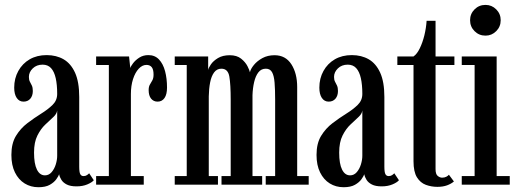

<svg xmlns="http://www.w3.org/2000/svg" viewBox="-20 -754 2114 784"><path d="M137 10.5Q105.5 10.5 80.5 -5Q55.5 -20.5 41 -50Q26.5 -79.5 26.5 -121.5Q26.5 -168.5 45.2 -199.2Q64 -230 92 -251.2Q120 -272.5 147.8 -289.8Q175.5 -307 194.5 -325.5Q213.5 -344 213.5 -370.5Q213.5 -408 207.5 -434.8Q201.5 -461.5 188.5 -475.8Q175.5 -490 154 -490Q129.5 -490 113.8 -474.8Q98 -459.5 98 -440Q98 -428 102 -420.5Q106 -413 110 -404.8Q114 -396.5 114 -382.5Q114 -363 103.8 -351Q93.5 -339 76 -339Q58.5 -339 48.2 -354.2Q38 -369.5 38 -396Q38 -434 54.8 -464.2Q71.5 -494.5 101.2 -511.8Q131 -529 170.5 -529Q210 -529 239.8 -511.8Q269.5 -494.5 286.5 -457Q303.5 -419.5 303.5 -358V-73.5Q303.5 -50.5 307.8 -42.8Q312 -35 321 -35Q329.5 -35 335.2 -39Q341 -43 344 -46.5L363 -18Q355.5 -9 336.5 -1Q317.5 7 292.5 7Q267.5 7 252.8 -0.5Q238 -8 230.8 -19.5Q223.5 -31 221.5 -42.5Q219 -35 210 -22.2Q201 -9.5 183.5 0.5Q166 10.5 137 10.5ZM163.5 -38Q179.5 -38 190.8 -51Q202 -64 207.8 -82.8Q213.5 -101.5 213.5 -118V-303Q212 -289 197.5 -275.8Q183 -262.5 164.8 -245.2Q146.5 -228 132.8 -200.8Q119 -173.5 119 -131Q119 -85 130.8 -61.5Q142.5 -38 163.5 -38Z M372.5 0V-35H424.5V-488.5H372.5V-523.5H507L512 -476Q513.5 -482.5 523 -495.2Q532.5 -508 548.5 -518.5Q564.5 -529 586 -529Q612.5 -529 629.2 -511.2Q646 -493.5 654 -463.5Q662 -433.5 662 -396.5Q662 -368.5 651.8 -353.8Q641.5 -339 623.5 -339Q607 -339 597 -351.2Q587 -363.5 587 -386Q587 -400 592 -408.5Q597 -417 602 -425.8Q607 -434.5 607 -449.5Q607 -470.5 599.5 -479.8Q592 -489 578 -489Q561 -489 546.5 -473.5Q532 -458 523.2 -431Q514.5 -404 514.5 -370V-35H567V0Z M693.5 0V-35H742.5V-488.5H693.5V-523.5H830V-468Q831 -476 841 -490.8Q851 -505.5 870.2 -517Q889.5 -528.5 918 -528.5Q947 -528.5 964.5 -514.5Q982 -500.5 990.5 -483.8Q999 -467 1000.5 -459Q1003.5 -472.5 1016.8 -488.8Q1030 -505 1051.5 -516.8Q1073 -528.5 1101 -528.5Q1146 -528.5 1169.8 -491.5Q1193.5 -454.5 1193.5 -398.5V-35H1240.5V0H1065V-35H1103.5V-347Q1103.5 -388.5 1101.2 -416.5Q1099 -444.5 1091 -459Q1083 -473.5 1065.5 -473.5Q1046.5 -473.5 1035 -458.5Q1023.5 -443.5 1017.8 -419Q1012 -394.5 1011 -365.5V-35H1050.5V0H884.5V-35H922V-347Q922 -409 916.5 -441.2Q911 -473.5 884 -473.5Q865.5 -473.5 854.2 -458.2Q843 -443 838 -417.2Q833 -391.5 832.5 -360.5V-35H870V0Z M1383 10.5Q1351.5 10.5 1326.5 -5Q1301.5 -20.5 1287 -50Q1272.5 -79.5 1272.5 -121.5Q1272.5 -168.5 1291.2 -199.2Q1310 -230 1338 -251.2Q1366 -272.5 1393.8 -289.8Q1421.5 -307 1440.5 -325.5Q1459.5 -344 1459.5 -370.5Q1459.5 -408 1453.5 -434.8Q1447.5 -461.5 1434.5 -475.8Q1421.5 -490 1400 -490Q1375.5 -490 1359.8 -474.8Q1344 -459.5 1344 -440Q1344 -428 1348 -420.5Q1352 -413 1356 -404.8Q1360 -396.5 1360 -382.5Q1360 -363 1349.8 -351Q1339.5 -339 1322 -339Q1304.5 -339 1294.2 -354.2Q1284 -369.5 1284 -396Q1284 -434 1300.8 -464.2Q1317.5 -494.5 1347.2 -511.8Q1377 -529 1416.5 -529Q1456 -529 1485.8 -511.8Q1515.5 -494.5 1532.5 -457Q1549.5 -419.5 1549.5 -358V-73.5Q1549.5 -50.5 1553.8 -42.8Q1558 -35 1567 -35Q1575.5 -35 1581.2 -39Q1587 -43 1590 -46.5L1609 -18Q1601.5 -9 1582.5 -1Q1563.5 7 1538.5 7Q1513.5 7 1498.8 -0.5Q1484 -8 1476.8 -19.5Q1469.5 -31 1467.5 -42.5Q1465 -35 1456 -22.2Q1447 -9.5 1429.5 0.5Q1412 10.5 1383 10.5ZM1409.5 -38Q1425.5 -38 1436.8 -51Q1448 -64 1453.8 -82.8Q1459.5 -101.5 1459.5 -118V-303Q1458 -289 1443.5 -275.8Q1429 -262.5 1410.8 -245.2Q1392.5 -228 1378.8 -200.8Q1365 -173.5 1365 -131Q1365 -85 1376.8 -61.5Q1388.5 -38 1409.5 -38Z M1766 9Q1741.5 9 1719 0.8Q1696.5 -7.5 1682.5 -30Q1668.5 -52.5 1668.5 -95.5V-488.5H1602.5V-523.5H1668.5Q1683 -533.5 1694.2 -556.8Q1705.5 -580 1712.8 -609.5Q1720 -639 1722 -669H1758.5V-523.5H1835.5V-488.5H1758.5V-63.5Q1758.5 -42.5 1767.5 -35.5Q1776.5 -28.5 1785 -28.5Q1795 -28.5 1802.2 -32.2Q1809.5 -36 1813 -40.5L1833.5 -13Q1822.5 -3.5 1805.5 2.8Q1788.5 9 1766 9Z M1865.5 0V-35H1918V-488.5H1865.5V-523.5H2008V-35H2061.5V0ZM1962.5 -608.5Q1936 -608.5 1917.8 -626.8Q1899.5 -645 1899.5 -671.5Q1899.5 -697.5 1917.8 -715.8Q1936 -734 1962.5 -734Q1988 -734 2006.2 -715.8Q2024.5 -697.5 2024.5 -671.5Q2024.5 -645 2006.2 -626.8Q1988 -608.5 1962.5 -608.5Z"/></svg>

Font: Imbue Thin 10pt Medium
Style: Regular
Weight: 500
Version: Version 1.102